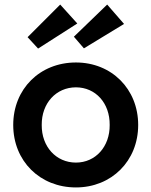

<svg xmlns="http://www.w3.org/2000/svg" viewBox="-20 -812 664 842"><path d="M313 10C469 10 586 -106 586 -264C586 -422 469 -538 313 -538C155 -538 38 -422 38 -264C38 -106 155 10 313 10ZM101 -649 147 -599 319 -709 244 -792ZM163 -264C162 -359 226 -429 313 -429C399 -429 462 -360 461 -264C462 -169 399 -99 313 -99C226 -99 162 -169 163 -264ZM304 -651 348 -600 524 -707 450 -792Z"/></svg>

Font: Easer Grotesk Medium
Style: Regular
Weight: 500
Designer: Boardeaser, Bonnie Shaver-Troup, Thomas Jockin
Foundry: Lexend
Version: Version 1.001;Glyphs 3.1.2 (3151)